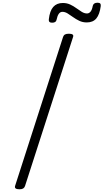

<svg xmlns="http://www.w3.org/2000/svg" viewBox="-20 -1378 761 1412"><path d="M123 14Q104 14 95.5 8Q87 2 91 -11L444 -1107Q448 -1119 458 -1124.5Q468 -1130 487 -1130Q506 -1130 514 -1124Q522 -1118 517 -1105L164 -10Q160 2 150.5 8Q141 14 123 14ZM363 -1211Q336 -1211 339 -1236Q346 -1298 371.5 -1327Q397 -1356 442 -1356Q472 -1356 496.5 -1344.5Q521 -1333 542 -1317.5Q563 -1302 582 -1290.5Q601 -1279 620 -1279Q635 -1279 646 -1292.5Q657 -1306 662 -1334Q667 -1358 697 -1358Q711 -1358 716.5 -1352.5Q722 -1347 721 -1334Q713 -1272 688.5 -1242.5Q664 -1213 618 -1213Q588 -1213 563 -1225Q538 -1237 517.5 -1252Q497 -1267 477.5 -1279Q458 -1291 439 -1291Q423 -1291 412.5 -1276.5Q402 -1262 396 -1233Q394 -1222 386 -1216.5Q378 -1211 363 -1211Z"/></svg>

Font: Playwrite CU Light
Style: Regular
Weight: 300
Designer: Veronika Burian, José Scaglione
Foundry: TypeTogether
Version: Version 1.002